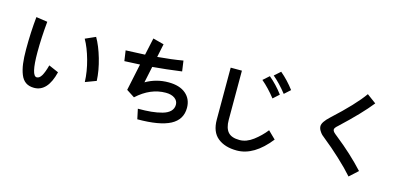

<svg xmlns="http://www.w3.org/2000/svg" viewBox="-73 -1340 4145 1952"><g transform="rotate(15 2000.0 -364.0)"><path d="M130.9 -355.5Q130.9 -537.1 147.5 -698.2L266.6 -680.7Q250 -507.8 250 -356.4Q250 -107.4 308.6 -107.4Q336.9 -107.4 358.9 -144.5Q380.9 -181.6 401.4 -257.8L504.9 -212.9Q452.1 2.9 309.6 2.9Q256.8 2.9 221.7 -21Q186.5 -44.9 167 -93.8Q147.5 -142.6 139.2 -205.1Q130.9 -267.6 130.9 -355.5ZM678.7 -613.3 786.1 -661.1Q833 -581.1 868.2 -460Q903.3 -338.9 908.2 -230.5L793.9 -187.5Q790 -297.9 757.3 -415.5Q724.6 -533.2 678.7 -613.3Z M1416 -513.7 1379.9 -341.8Q1489.3 -405.3 1618.2 -405.3Q1735.4 -405.3 1800.3 -350.1Q1865.2 -294.9 1865.2 -202.1Q1865.2 -78.1 1752.9 -19Q1640.6 40 1407.2 40L1384.8 -65.4Q1463.9 -65.4 1524.4 -71.3Q1585 -77.1 1638.2 -91.8Q1691.4 -106.4 1719.7 -134.8Q1748 -163.1 1748 -204.1Q1748 -245.1 1712.9 -270.5Q1677.7 -295.9 1618.2 -295.9Q1457 -295.9 1316.4 -167L1230.5 -222.7L1290 -504.9Q1153.3 -497.1 1127 -497.1L1111.3 -606.4Q1212.9 -609.4 1313.5 -615.2L1352.5 -795.9L1467.8 -765.6L1438.5 -625Q1588.9 -637.7 1706.1 -658.2L1721.7 -547.9Q1556.6 -525.4 1416 -513.7Z M2631.8 -749 2695.3 -805.7Q2775.4 -738.3 2840.8 -651.4L2778.3 -594.7Q2706.1 -686.5 2631.8 -749ZM2532.2 -675.8 2595.7 -732.4Q2676.8 -665 2742.2 -577.1L2679.7 -520.5Q2607.4 -612.3 2532.2 -675.8ZM2188.5 -167V-712.9H2306.6V-195.3Q2306.6 -109.4 2343.3 -67.4Q2379.9 -25.4 2464.8 -25.4Q2537.1 -25.4 2607.4 -78.6Q2677.7 -131.8 2730.5 -199.2L2809.6 -122.1Q2646.5 85 2464.8 85Q2338.9 85 2263.7 23.9Q2188.5 -37.1 2188.5 -167Z M3223.6 -376Q3223.6 -418 3296.9 -485.4Q3514.6 -684.6 3605.5 -813.5L3702.1 -742.2Q3600.6 -613.3 3397.5 -423.8Q3363.3 -394.5 3363.3 -377.9Q3363.3 -364.3 3374 -352.1Q3384.8 -339.8 3415 -316.4Q3586.9 -180.7 3720.7 -35.2L3631.8 45.9Q3569.3 -25.4 3476.1 -111.8Q3382.8 -198.2 3303.7 -260.7Q3280.3 -278.3 3265.6 -292.5Q3251 -306.6 3237.3 -329.6Q3223.6 -352.5 3223.6 -376Z"/></g></svg>

Font: Gothic A1
Style: Bold
Weight: 700
Version: Version 2.50